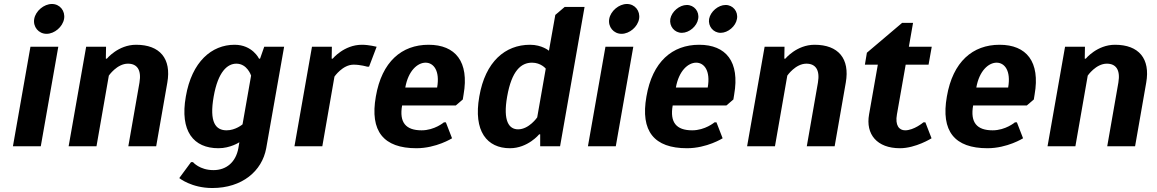

<svg xmlns="http://www.w3.org/2000/svg" viewBox="-20 -735 5815 965"><path d="M133 -500 45 0H185L273 -500ZM241 -715C201 -715 159 -680 152 -640C145 -600 174 -565 214 -565C254 -565 295 -600 302 -640C309 -680 281 -715 241 -715Z M623 -415C668 -415 692 -385 681 -320L625 0H765L821 -320C842 -440 784 -510 664 -510C574 -510 517 -440 517 -440H512L513 -500H413L325 0H465L527 -355C527 -355 568 -415 623 -415Z M1199 -110C1199 -110 1164 -80 1119 -80C1064 -80 1031 -120 1054 -250C1076 -375 1123 -415 1168 -415C1223 -415 1242 -355 1242 -355ZM1408 -500H1308L1287 -440H1282C1282 -440 1249 -510 1159 -510C1044 -510 944 -425 914 -250C883 -75 953 10 1078 10C1138 10 1183 -20 1183 -20L1178 10C1165 80 1118 120 1053 120C983 120 950 80 950 80H940L881 160C881 160 942 210 1047 210C1197 210 1297 125 1318 10Z M1757 -410C1792 -410 1825 -400 1825 -400H1835L1873 -500C1873 -500 1834 -510 1799 -510C1709 -510 1652 -440 1652 -440H1647L1648 -500H1548L1460 0H1600L1661 -350C1661 -350 1702 -410 1757 -410Z M2119 -420C2159 -420 2192 -380 2177 -295H2017C2032 -380 2079 -420 2119 -420ZM2073 10C2173 10 2252 -40 2252 -40L2221 -120H2211C2211 -120 2164 -80 2099 -80C2019 -80 1986 -120 2001 -205H2271L2306 -235L2310 -260C2339 -425 2269 -510 2134 -510C1999 -510 1899 -425 1869 -250C1838 -75 1908 10 2073 10Z M2680 -145C2680 -145 2639 -85 2584 -85C2539 -85 2507 -125 2529 -250C2552 -380 2599 -420 2654 -420C2699 -420 2723 -390 2723 -390ZM2918 -700H2818L2771 -660L2739 -480C2739 -480 2704 -510 2644 -510C2519 -510 2419 -425 2389 -250C2358 -75 2428 10 2543 10C2633 10 2690 -60 2690 -60H2695V0H2795Z M3023 -500 2935 0H3075L3163 -500ZM3131 -715C3091 -715 3049 -680 3042 -640C3035 -600 3064 -565 3104 -565C3144 -565 3185 -600 3192 -640C3199 -680 3171 -715 3131 -715Z M3479 -420C3519 -420 3552 -380 3537 -295H3377C3392 -380 3439 -420 3479 -420ZM3433 10C3533 10 3612 -40 3612 -40L3581 -120H3571C3571 -120 3524 -80 3459 -80C3379 -80 3346 -120 3361 -205H3631L3666 -235L3670 -260C3699 -425 3629 -510 3494 -510C3359 -510 3259 -425 3229 -250C3198 -75 3268 10 3433 10ZM3432 -710C3395 -710 3356 -677 3349 -640C3343 -603 3370 -570 3407 -570C3444 -570 3483 -603 3489 -640C3496 -677 3469 -710 3432 -710ZM3627 -710C3590 -710 3551 -677 3544 -640C3538 -603 3565 -570 3602 -570C3639 -570 3678 -603 3684 -640C3691 -677 3664 -710 3627 -710Z M4033 -415C4078 -415 4102 -385 4091 -320L4035 0H4175L4231 -320C4252 -440 4194 -510 4074 -510C3984 -510 3927 -440 3927 -440H3922L3923 -500H3823L3735 0H3875L3937 -355C3937 -355 3978 -415 4033 -415Z M4529 -80C4499 -80 4478 -105 4488 -160L4532 -410H4647L4663 -500H4548L4569 -620H4514L4337 -470L4327 -410H4392L4348 -160C4330 -60 4388 10 4503 10C4583 10 4662 -40 4662 -40L4631 -120H4621C4621 -120 4574 -80 4529 -80Z M4989 -420C5029 -420 5062 -380 5047 -295H4887C4902 -380 4949 -420 4989 -420ZM4943 10C5043 10 5122 -40 5122 -40L5091 -120H5081C5081 -120 5034 -80 4969 -80C4889 -80 4856 -120 4871 -205H5141L5176 -235L5180 -260C5209 -425 5139 -510 5004 -510C4869 -510 4769 -425 4739 -250C4708 -75 4778 10 4943 10Z M5543 -415C5588 -415 5612 -385 5601 -320L5545 0H5685L5741 -320C5762 -440 5704 -510 5584 -510C5494 -510 5437 -440 5437 -440H5432L5433 -500H5333L5245 0H5385L5447 -355C5447 -355 5488 -415 5543 -415Z"/></svg>

Font: Scada
Style: Bold Italic
Weight: 700
Designer: Jovanny Lemonad
Foundry: Jovanny Lemonad
Version: Version 3.005